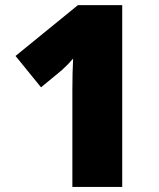

<svg xmlns="http://www.w3.org/2000/svg" viewBox="-20 -734 626 754"><path d="M460 -713.9H286.1L41 -514.2L141.1 -391.1L222.2 -458C240.2 -474.1 254.9 -489.3 267.1 -503.9C265.1 -465.8 264.2 -423.8 264.2 -377.9V0H460Z"/></svg>

Font: Sahel Black
Style: Bold
Weight: 900
Foundry: Saber Rastikerdar (saber.rastikerdar@gmail.com)
Version: Version 3.4.0